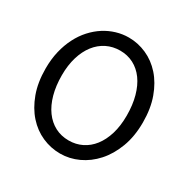

<svg xmlns="http://www.w3.org/2000/svg" viewBox="-164 -881 1041 1049"><g transform="rotate(30 356.5 -356.5)"><path d="M654.3 -361.3Q654.3 -273.4 628.2 -204.1Q602.1 -134.8 558.8 -86.7Q515.6 -38.6 460.4 -13.2Q405.3 12.2 346.7 12.2Q287.6 12.2 233.4 -11.7Q179.2 -35.6 137.7 -82Q96.2 -128.4 71.3 -196Q46.4 -263.7 46.4 -351.6Q46.4 -410.2 58.3 -460.4Q70.3 -510.7 91.6 -552.2Q112.8 -593.8 142.1 -626Q171.4 -658.2 205.8 -680.2Q240.2 -702.1 278.6 -713.6Q316.9 -725.1 356.4 -725.1Q414.6 -725.1 468.5 -701.2Q522.5 -677.2 563.7 -630.9Q605 -584.5 629.6 -516.8Q654.3 -449.2 654.3 -361.3ZM559.1 -349.1Q559.1 -416.5 544.2 -470.5Q529.3 -524.4 502 -562Q474.6 -599.6 436.3 -619.6Q397.9 -639.6 351.6 -639.6Q305.2 -639.6 266.6 -620.4Q228 -601.1 200.2 -565.2Q172.4 -529.3 157 -478.3Q141.6 -427.2 141.6 -363.8Q141.6 -296.9 156.5 -243.2Q171.4 -189.5 199 -151.6Q226.6 -113.8 265.1 -93.5Q303.7 -73.2 351.6 -73.2Q396.5 -73.2 434.6 -92Q472.7 -110.8 500.2 -146.2Q527.8 -181.6 543.5 -232.9Q559.1 -284.2 559.1 -349.1Z"/></g></svg>

Font: Andika
Style: Regular
Weight: 400
Designer: Victor Gaultney, Annie Olsen, Julie Remington, Don Collingsworth, Eric Hays
Foundry: SIL International
Version: Version 1.001